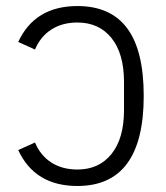

<svg xmlns="http://www.w3.org/2000/svg" viewBox="-20 -600 547 632"><path d="M234.9 12.2Q94.7 12.2 40 -106L95.2 -130.9Q113.3 -87.9 149.2 -64.9Q185.1 -42 234.9 -42Q305.7 -42 346.9 -93Q388.2 -144 388.2 -237.8V-330.1Q388.2 -423.8 346.9 -474.9Q305.7 -525.9 234.9 -525.9Q185.1 -525.9 149.2 -502.9Q113.3 -480 95.2 -437L40 -461.9Q94.7 -580.1 234.9 -580.1Q344.2 -580.1 398.7 -506.8Q453.1 -433.6 453.1 -284.2Q453.1 12.2 234.9 12.2Z"/></svg>

Font: Anuphan Light
Style: Regular
Weight: 300
Designer: Mike Abbink, Paul van der Laan, Pieter van Rosmalen, Mint Tantisuwanna
Foundry: Bold Monday; Cadson Demak
Version: Version 3.002;hotconv 1.0.109;makeotfexe 2.5.65596